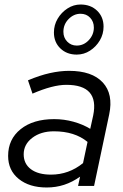

<svg xmlns="http://www.w3.org/2000/svg" viewBox="-20 -824 546 851"><path d="M187 7Q110 7 63 -31Q16 -69 16 -133Q16 -207 71.5 -251.5Q127 -296 220 -296Q264 -296 305.5 -284.5Q347 -273 380 -253L393 -312Q421 -448 274 -448Q214 -448 124 -409L104 -468Q156 -490 201 -500Q246 -510 286 -510Q388 -510 435.5 -458.5Q483 -407 464 -317L397 0H326L335 -41Q301 -17 264.5 -5Q228 7 187 7ZM206 -50Q285 -50 348 -101L368 -195Q311 -242 219 -242Q161 -242 123 -213Q85 -184 85 -140Q85 -98 117 -74Q149 -50 206 -50ZM320 -582Q276 -582 247.5 -609.5Q219 -637 219 -680Q219 -713 235.5 -741Q252 -769 279 -786.5Q306 -804 337 -804Q382 -804 410.5 -776.5Q439 -749 439 -706Q439 -673 422.5 -645Q406 -617 379 -599.5Q352 -582 320 -582ZM320 -622Q351 -622 373.5 -646Q396 -670 396 -702Q396 -728 379.5 -745.5Q363 -763 337 -763Q307 -763 284 -739.5Q261 -716 261 -683Q261 -657 278 -639.5Q295 -622 320 -622Z"/></svg>

Font: Red Hat Display VF
Style: Italic
Weight: 300
Italic angle: -12°
Designer: Pentagram, MCKL
Foundry: Pentagram, MCKL
Version: Version 1.010